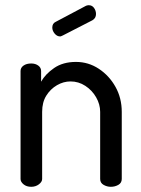

<svg xmlns="http://www.w3.org/2000/svg" viewBox="-20 -718 542 738"><path d="M100 0Q82 0 70.5 -9.5Q59 -19 59 -30V-445Q59 -458 70.5 -466Q82 -474 100 -474Q116 -474 127 -466Q138 -458 138 -445V-404Q154 -433 188 -456.5Q222 -480 272 -480Q320 -480 360 -453.5Q400 -427 424 -384Q448 -341 448 -288V-30Q448 -15 435 -7.5Q422 0 406 0Q391 0 378 -7.5Q365 -15 365 -30V-288Q365 -317 349.5 -344Q334 -371 308 -388Q282 -405 251 -405Q224 -405 199 -390.5Q174 -376 158 -350.5Q142 -325 142 -288V-30Q142 -19 129.5 -9.5Q117 0 100 0ZM211 -578Q199 -578 190 -589Q181 -600 181 -612Q181 -628 194 -634L311 -696Q317 -698 321 -698Q334 -698 341.5 -687.5Q349 -677 349 -664Q349 -648 335 -640L222 -582Q219 -581 216.5 -579.5Q214 -578 211 -578Z"/></svg>

Font: Dosis ExtraLight Medium
Style: Regular
Weight: 500
Version: Version 3.001; ttfautohint (v1.8.2)